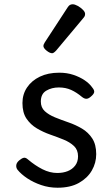

<svg xmlns="http://www.w3.org/2000/svg" viewBox="-20 -859 521 898"><path d="M249 19Q209 19 172.5 6.5Q136 -6 107.5 -25Q79 -44 62 -65Q55 -74 56 -86Q57 -98 70 -109Q82 -119 91 -121Q100 -123 111 -113Q144 -85 178.5 -67.5Q213 -50 248 -50Q275 -50 296.5 -58.5Q318 -67 331.5 -84.5Q345 -102 345 -128Q345 -158 326 -176Q307 -194 277.5 -206Q248 -218 215 -229.5Q182 -241 152.5 -258.5Q123 -276 104 -304Q85 -332 85 -377Q85 -418 106.5 -450Q128 -482 166.5 -500.5Q205 -519 257 -519Q293 -519 323 -509Q353 -499 376 -483.5Q399 -468 412 -449Q422 -437 420.5 -428Q419 -419 406 -408Q394 -397 384 -397Q374 -397 363 -406Q338 -427 312.5 -438.5Q287 -450 255 -450Q222 -450 196.5 -435Q171 -420 171 -384Q171 -356 189.5 -339Q208 -322 237.5 -310Q267 -298 300.5 -286.5Q334 -275 363.5 -257.5Q393 -240 411.5 -211.5Q430 -183 430 -138Q430 -97 409.5 -61.5Q389 -26 349 -3.5Q309 19 249 19ZM224 -610Q213 -610 198 -622Q183 -634 183 -644Q183 -647 184 -650Q185 -653 189 -660L296 -824Q301 -832 306.5 -835.5Q312 -839 320 -839Q330 -839 343.5 -831.5Q357 -824 367.5 -813.5Q378 -803 378 -794Q378 -787 375.5 -782.5Q373 -778 366 -770L243 -623Q231 -610 224 -610Z"/></svg>

Font: Playwrite GB S
Style: Regular
Weight: 400
Designer: Veronika Burian, José Scaglione
Foundry: TypeTogether
Version: Version 1.000